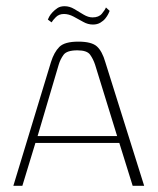

<svg xmlns="http://www.w3.org/2000/svg" viewBox="-20 -598 509 618"><path d="M23 0 144 -398Q154 -430 171 -447Q188 -464 232 -464Q275 -464 292 -448.5Q309 -433 319 -398L444 0H407L364 -138H94L52 0ZM101 -160H357L286 -390Q280 -408 270 -422Q260 -436 229 -436Q195 -436 184.5 -421.5Q174 -407 169 -390ZM279 -519Q263 -519 248 -527.5Q233 -536 217 -544.5Q201 -553 186 -553Q170 -553 160 -543Q150 -533 146 -526L134 -535Q135 -538 138.5 -544.5Q142 -551 149 -558.5Q156 -566 165 -572Q174 -578 188 -578Q204 -578 219 -569Q234 -560 249 -551Q264 -542 278 -542Q298 -542 308 -554Q318 -566 321 -574L333 -563Q332 -560 328.5 -553Q325 -546 319 -538.5Q313 -531 303 -525Q293 -519 279 -519Z"/></svg>

Font: Genos Thin ExtraLight
Style: Regular
Weight: 250
Version: Version 1.010